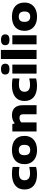

<svg xmlns="http://www.w3.org/2000/svg" viewBox="1725 -2573 858 4348"><g transform="rotate(-90 2154.0 -399.0)"><path d="M383.5 10.5Q214.5 10.5 125.8 -63Q37 -136.5 37 -272.5Q37 -408.5 128.5 -483Q220 -557.5 395 -557.5Q480.5 -557.5 547.5 -542V-387Q512 -393 481.2 -396.2Q450.5 -399.5 416 -399.5Q326 -399.5 286 -367.2Q246 -335 246 -273Q246 -147.5 404.5 -147.5Q438 -147.5 469.8 -151.8Q501.5 -156 547.5 -166V-11Q516 -1.5 474 4.5Q432 10.5 383.5 10.5Z M930.5 10.5Q834 10.5 762.2 -23Q690.5 -56.5 650.5 -120.2Q610.5 -184 610.5 -274.5Q610.5 -409.5 694.8 -483.5Q779 -557.5 930.5 -557.5Q1082.5 -557.5 1166.5 -483.8Q1250.5 -410 1250.5 -274.5Q1250.5 -184.5 1210.8 -120.8Q1171 -57 1099 -23.2Q1027 10.5 930.5 10.5ZM930.5 -144Q987 -144 1017.5 -175Q1048 -206 1048 -274Q1048 -342.5 1017.5 -372.5Q987 -402.5 930.5 -402.5Q874 -402.5 843.8 -372.5Q813.5 -342.5 813.5 -274.5Q813.5 -206.5 843.8 -175.2Q874 -144 930.5 -144Z M1351.5 0V-548.5H1519L1531.5 -498H1540.5Q1574 -526.5 1620.8 -542Q1667.5 -557.5 1720.5 -557.5Q1786 -557.5 1836.8 -532.2Q1887.5 -507 1916.5 -452.5Q1945.5 -398 1945.5 -310.5V0H1740.5V-299Q1740.5 -349 1720 -368Q1699.5 -387 1660.5 -387Q1631.5 -387 1603.5 -376.8Q1575.5 -366.5 1556.5 -347.5V0Z M2387.5 10.5Q2218.5 10.5 2129.8 -63Q2041 -136.5 2041 -272.5Q2041 -408.5 2132.5 -483Q2224 -557.5 2399 -557.5Q2484.5 -557.5 2551.5 -542V-387Q2516 -393 2485.2 -396.2Q2454.5 -399.5 2420 -399.5Q2330 -399.5 2290 -367.2Q2250 -335 2250 -273Q2250 -147.5 2408.5 -147.5Q2442 -147.5 2473.8 -151.8Q2505.5 -156 2551.5 -166V-11Q2520 -1.5 2478 4.5Q2436 10.5 2387.5 10.5Z M2660.5 0V-548.5H2865.5V0ZM2763 -613.5Q2699.5 -613.5 2670 -638Q2640.5 -662.5 2640.5 -709.5Q2640.5 -756 2670 -780.5Q2699.5 -805 2763 -805Q2826.5 -805 2856 -780.5Q2885.5 -756 2885.5 -709.5Q2885.5 -662.5 2856 -638Q2826.5 -613.5 2763 -613.5Z M2992.5 0V-808H3197.5V0Z M3324.5 0V-548.5H3529.5V0ZM3427 -613.5Q3363.5 -613.5 3334 -638Q3304.5 -662.5 3304.5 -709.5Q3304.5 -756 3334 -780.5Q3363.5 -805 3427 -805Q3490.5 -805 3520 -780.5Q3549.5 -756 3549.5 -709.5Q3549.5 -662.5 3520 -638Q3490.5 -613.5 3427 -613.5Z M3950 10.5Q3853.5 10.5 3781.8 -23Q3710 -56.5 3670 -120.2Q3630 -184 3630 -274.5Q3630 -409.5 3714.2 -483.5Q3798.5 -557.5 3950 -557.5Q4102 -557.5 4186 -483.8Q4270 -410 4270 -274.5Q4270 -184.5 4230.2 -120.8Q4190.5 -57 4118.5 -23.2Q4046.5 10.5 3950 10.5ZM3950 -144Q4006.5 -144 4037 -175Q4067.5 -206 4067.5 -274Q4067.5 -342.5 4037 -372.5Q4006.5 -402.5 3950 -402.5Q3893.5 -402.5 3863.2 -372.5Q3833 -342.5 3833 -274.5Q3833 -206.5 3863.2 -175.2Q3893.5 -144 3950 -144Z"/></g></svg>

Font: Encode Sans Exp XBd
Style: Regular
Weight: 800
Width: 7
Designer: Multiple Designers
Foundry: Impallari Type
Version: Version 3.002; ttfautohint (v1.8.3) -l 8 -r 50 -G 200 -x 14 